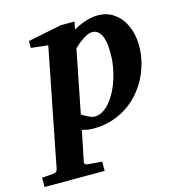

<svg xmlns="http://www.w3.org/2000/svg" viewBox="-203 -595 850 908"><g transform="rotate(-15 222.5 -140.5)"><path d="M369.1 -307.1Q369.1 -328.1 367.2 -349.9Q365.2 -371.6 358.9 -389.4Q352.5 -407.2 340.6 -418.7Q328.6 -430.2 309.1 -430.2Q298.3 -430.2 285.9 -424.3Q273.4 -418.5 261 -409.9Q248.5 -401.4 237.5 -392.1Q226.6 -382.8 219.2 -376L158.2 -67.9Q164.1 -64 171.9 -59.3Q179.7 -54.7 188 -50.8Q196.3 -46.9 204.3 -43.9Q212.4 -41 219.2 -41Q240.2 -41 259.5 -52.5Q278.8 -64 295.4 -84Q312 -104 325.7 -130.1Q339.4 -156.2 348.9 -186Q358.4 -215.8 363.8 -246.8Q369.1 -277.8 369.1 -307.1ZM508.8 -311Q508.8 -271 499 -231.4Q489.3 -191.9 470.9 -156Q452.6 -120.1 425.8 -89.4Q398.9 -58.6 364.7 -36.1Q330.6 -13.7 289.1 -0.7Q247.6 12.2 200.2 12.2Q181.6 12.2 167.7 9.5Q153.8 6.8 144 3.9L113.8 151.9Q112.3 158.7 116.5 163.3Q120.6 168 128.9 168Q135.7 168.5 146 169.4Q154.8 170.4 167.7 171.4Q180.7 172.4 198.2 173.8V219.2H-96.2V173.8Q-88.4 172.9 -77.9 172.4Q-67.4 171.9 -58.1 170.9Q-47.4 169.9 -36.1 168.9Q-28.3 168 -24.4 163.3Q-20.5 158.7 -19 151.9L94.2 -423.8L11.2 -433.1V-466.8L175.8 -500H243.2L235.8 -462.9Q243.7 -467.3 256.1 -473.6Q268.6 -480 284.2 -485.8Q299.8 -491.7 317.9 -495.8Q335.9 -500 356 -500Q395.5 -500 424.3 -483.2Q453.1 -466.3 471.9 -439.5Q490.7 -412.6 499.8 -378.9Q508.8 -345.2 508.8 -311Z"/></g></svg>

Font: Charis SIL Cyr
Style: Bold Italic
Weight: 700
Italic angle: -11°
Foundry: SIL International
Version: Version 5.000